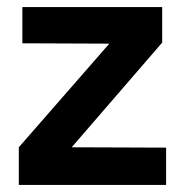

<svg xmlns="http://www.w3.org/2000/svg" viewBox="-20 -521 521 541"><path d="M437 -501H43V-399L288 -398L33 -106V0H448V-105L182 -106L437 -401Z"/></svg>

Font: Advent Pro Expanded
Style: Bold
Weight: 700
Width: 7
Designer: VivaRado, Andreas Kalpakidis
Foundry: VivaRado, Andreas Kalpakidis
Version: Version 3.000